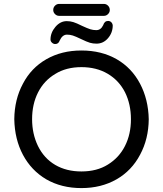

<svg xmlns="http://www.w3.org/2000/svg" viewBox="-20 -950 833 981"><path d="M252 -899Q252 -912 261 -921Q270 -930 282 -930H511Q523 -930 532 -921Q541 -912 541 -899Q541 -887 532 -878Q523 -869 511 -869H282Q270 -869 261 -878Q252 -887 252 -899ZM97 -522Q139 -603 217 -647.5Q295 -692 396 -692Q499 -692 577 -647Q653 -603 695.5 -522.5Q738 -442 740 -341Q739 -240 696 -160Q653 -78 575 -33.5Q497 11 396 11Q294 11 216 -34Q140 -79 97.5 -158.5Q55 -238 53 -341Q54 -442 97 -522ZM174 -204Q205 -141 262 -107.5Q319 -74 396 -74Q475 -74 531 -109Q588 -144 618.5 -204Q649 -264 649 -341Q649 -417 619 -478Q588 -539 530.5 -573Q473 -607 396 -607Q318 -607 262 -572Q205 -538 174.5 -478Q144 -418 144 -341Q144 -266 174 -204ZM321 -842Q339 -842 355 -837Q371 -832 399 -818Q427 -805 441.5 -800.5Q456 -796 472 -796Q495 -796 507 -821Q514 -843 532 -843Q542 -843 548.5 -836.5Q555 -830 556 -820Q556 -783 532 -755Q508 -727 473 -727Q455 -727 439.5 -731.5Q424 -736 393 -751Q366 -764 352 -768.5Q338 -773 322 -773Q299 -773 285 -743Q279 -725 262 -725Q253 -725 245.5 -732Q238 -739 238 -748Q238 -783 263 -812.5Q288 -842 321 -842Z"/></svg>

Font: 寒蝉全圆体
Style: Regular
Weight: 400
Designer: Warren2060
      Designed by Motoya company      

      [Varela Round]
      Joe Prince(Latin component); Avraham Cornf
Foundry: ChillType
Version: Version 3.200